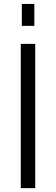

<svg xmlns="http://www.w3.org/2000/svg" viewBox="-20 -978 291 998"><path d="M163 0H88V-750H163ZM93.5 -843.5V-957.5H158.5V-843.5Z"/></svg>

Font: Mohave Light
Style: Regular
Weight: 400
Version: Version 2.003